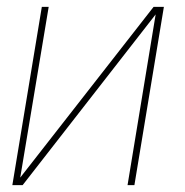

<svg xmlns="http://www.w3.org/2000/svg" viewBox="-20 -540 540 560"><path d="M16 0 102 -520H122L39 -22L428 -520H458L372 0H352L434 -498L46 0Z"/></svg>

Font: Iosevka SS18 Thin
Style: Italic
Weight: 100
Italic angle: -9°
Monospace: yes
Designer: Belleve Invis
Foundry: Belleve Invis
Version: Version 25.1.1; ttfautohint (v1.8.4)